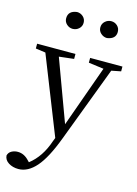

<svg xmlns="http://www.w3.org/2000/svg" viewBox="-154 -849 856 1200"><g transform="rotate(15 274.0 -248.5)"><path d="M412 -661Q390 -661 372.5 -676.5Q355 -692 355 -715Q355 -739 372.5 -754.5Q390 -770 412 -770Q435 -770 451.5 -754.5Q468 -739 468 -715Q468 -669 412 -661ZM190 -661Q168 -661 151 -676.5Q134 -692 134 -715Q134 -763 190 -770Q213 -770 230 -754.5Q247 -739 247 -715Q247 -692 230 -676.5Q213 -661 190 -661ZM552 -514V-483L491 -471L307 16Q256 152 203 212.5Q150 273 89 273Q52 273 25 256Q-2 239 -4 210Q1 190 19 180Q37 170 59 170Q101 170 134 207L142 215Q217 157 253 49L262 26L64 -474L0 -483V-514H248V-482L152 -471L299 -73L441 -470L343 -483V-514Z"/></g></svg>

Font: Han-Nom Khai
Style: Regular
Weight: 400
Version: Version 1.200;June 22, 2023;FontCreator 14.0.0.2814 64-bit